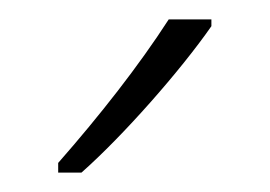

<svg xmlns="http://www.w3.org/2000/svg" viewBox="-20 -784 278 198"><path d="M198 -757V-764H154C123 -716 83 -665 40 -616V-606H64C107 -644 166 -711 198 -757Z"/></svg>

Font: Noto Sans Malayalam Condensed ExtraLight
Style: Regular
Weight: 200
Width: 3
Designer: Jelle Bosma - Monotype Design Team
Foundry: Monotype Imaging Inc.
Version: Version 2.104